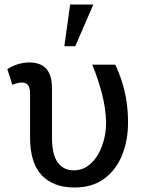

<svg xmlns="http://www.w3.org/2000/svg" viewBox="-20 -812 636 842"><path d="M307.6 10.3Q213.9 10.3 162.8 -43.7Q111.8 -97.7 111.8 -209.5V-400.9Q111.8 -429.2 102.1 -439.7Q92.3 -450.2 75.2 -450.2Q65.4 -450.2 53 -446.5Q40.5 -442.9 34.2 -439.9L12.2 -508.8Q32.7 -522.5 58.3 -530.3Q84 -538.1 109.4 -538.1Q157.2 -538.1 182.6 -510.7Q208 -483.4 208 -423.3V-208.5Q208 -133.8 233.4 -99.4Q258.8 -64.9 302.7 -64.9Q346.2 -64.9 378.2 -94.7Q410.2 -124.5 427.7 -172.4Q445.3 -220.2 445.3 -274.9Q443.8 -336.4 427.7 -399.2Q411.6 -461.9 384.8 -528.3H485.4Q502 -493.7 514.6 -454.3Q527.3 -415 534.4 -370.1Q541.5 -325.2 541.5 -274.9Q541.5 -194.3 514.6 -129.6Q487.8 -64.9 435.5 -27.3Q383.3 10.3 307.6 10.3ZM262.2 -609.4 287.6 -792H389.2L310.1 -609.4Z"/></svg>

Font: Roboto Slab LO
Style: Regular
Weight: 400
Designer: Google
Version: Version 2.000